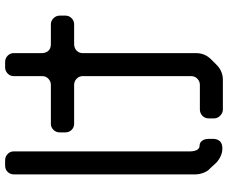

<svg xmlns="http://www.w3.org/2000/svg" viewBox="-92 -716 911 768"><g transform="rotate(-90 364.0 -331.5)"><path d="M536 -618V-733Q536 -747 525.5 -757Q515 -767 501 -767H479Q465 -767 454.5 -757Q444 -747 444 -733V-618Q444 -604 433.5 -594Q423 -584 409 -584H253Q239 -584 229 -573.5Q219 -563 219 -549V-526Q219 -511 229 -501Q239 -491 253 -491H409Q423 -491 433.5 -481Q444 -471 444 -457V-23Q444 -8 433.5 2Q423 12 409 12H311Q296 12 285.5 22Q275 32 275 47V69Q275 83 286 93.5Q297 104 311 104H429Q464 104 489 79L511 57Q536 32 536 -3V-457Q536 -471 546 -481Q556 -491 573 -491H652Q665 -491 675.5 -501Q686 -511 686 -526V-549Q686 -563 675.5 -573.5Q665 -584 652 -584H573Q539 -584 536 -618ZM98 78Q125 102 155 102Q190 102 193 68V46Q193 31 185.5 21Q178 11 167 11Q145 11 143 -24V-732Q143 -747 132.5 -757Q122 -767 107 -767H86Q71 -767 61 -757Q51 -747 51 -732V-5Q51 10 57.5 27Q64 44 75 53Z"/></g></svg>

Font: WDXL Lubrifont TC
Style: Regular
Weight: 400
Designer: [WDXL Lubrifont] Copyright 2020-2022 (c) NightFurySL2001, Skr-ZERO; [ZCOOL QingKe HuangYou] Copyright 2018-2022 (c) The 
Version: Version 2.001;hotconv 1.1.1;makeotfexe 2.6.0